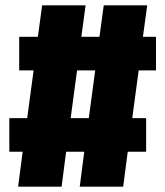

<svg xmlns="http://www.w3.org/2000/svg" viewBox="-20 -700 620 720"><path d="M565 -436H500L476 -257H528V-131H459L442 0H279L296 -131H228L211 0H48L65 -131H15V-257H82L106 -436H52V-562H122L138 -680H301L285 -562H353L369 -680H532L516 -562H565ZM313 -257 337 -436H269L245 -257Z"/></svg>

Font: Fira Sans Black
Style: Regular
Weight: 900
Designer: Carrois Corporate & Edenspiekermann AG
Foundry: Carrois Corporate GbR & Edenspiekermann AG
Version: Version 4.203